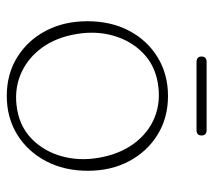

<svg xmlns="http://www.w3.org/2000/svg" viewBox="-51 -553 614 552"><g transform="rotate(90 256.0 -277.0)"><path d="M256 -453Q318.5 -453 367 -423.2Q415.5 -393.5 443.2 -341.5Q471 -289.5 471 -222.5Q471 -154.5 443.2 -102Q415.5 -49.5 367 -19.5Q318.5 10.5 255.5 10.5Q193 10.5 144.5 -19.5Q96 -49.5 68.5 -101.8Q41 -154 41 -221.5Q41 -289 68.5 -341.2Q96 -393.5 144.8 -423.2Q193.5 -453 256 -453ZM296 -19.5Q346.5 -28.5 380.8 -62.8Q415 -97 429 -146.8Q443 -196.5 434 -251.5Q424 -312.5 393.2 -354.5Q362.5 -396.5 317 -414.8Q271.5 -433 217.5 -423.5Q166 -414.5 131.5 -380.2Q97 -346 82.8 -296.5Q68.5 -247 77.5 -192Q87.5 -130 119 -88.2Q150.5 -46.5 196.5 -28.2Q242.5 -10 296 -19.5ZM142.5 -549.5Q142.5 -564 158.5 -564H354Q369.5 -564 369.5 -549.5Q369.5 -535 354 -535H158.5Q142.5 -535 142.5 -549.5Z"/></g></svg>

Font: Fraunces 72pt S100 Thin
Style: Regular
Weight: 100
Version: Version 1.000; ttfautohint (v1.8.3)